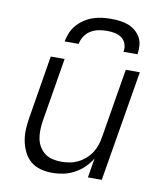

<svg xmlns="http://www.w3.org/2000/svg" viewBox="-84 -810 767 887"><g transform="rotate(10 300.0 -366.0)"><path d="M221 8Q193 8 166 1Q139 -6 119 -23Q99 -40 87 -64.5Q75 -89 70 -116Q65 -143 66.5 -171Q68 -199 73 -228L121 -520H186L136 -218Q133 -197 132.5 -176Q132 -155 136 -135.5Q140 -116 150.5 -99Q161 -82 176.5 -70.5Q192 -59 212 -54.5Q232 -50 254 -50Q273 -50 292.5 -53.5Q312 -57 330.5 -66Q349 -75 365 -89Q381 -103 392 -120Q403 -137 409.5 -156Q416 -175 419 -195L473 -520H539L452 0H387L402 -91Q388 -68 368 -48.5Q348 -29 323.5 -16Q299 -3 273 2.5Q247 8 221 8ZM172 -600Q176 -621 184.5 -641.5Q193 -662 208 -679Q223 -696 242 -708.5Q261 -721 282 -728Q303 -735 324 -737.5Q345 -740 366 -740Q387 -740 407.5 -737.5Q428 -735 446.5 -728Q465 -721 480 -708.5Q495 -696 504.5 -679Q514 -662 515.5 -641.5Q517 -621 514 -600H448Q452 -619 446 -636.5Q440 -654 426 -664.5Q412 -675 394 -678.5Q376 -682 357 -682Q338 -682 318.5 -678.5Q299 -675 281.5 -664.5Q264 -654 252.5 -636.5Q241 -619 238 -600Z"/></g></svg>

Font: Iosevka SS04 Light Extended
Style: Italic
Weight: 300
Width: 7
Italic angle: -9°
Monospace: yes
Designer: Belleve Invis
Foundry: Belleve Invis
Version: Version 19.0.0; ttfautohint (v1.8.4)